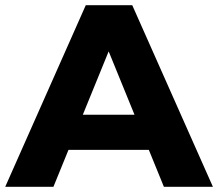

<svg xmlns="http://www.w3.org/2000/svg" viewBox="-32 -720 840 740"><path d="M298.6 -700H477.7L788.6 0H599.7L351 -609.8H422.6L173.9 0H-11.9ZM198.6 -277.8H549L596.6 -142.4H151.4Z"/></svg>

Font: iiserrat Thin
Style: Regular
Weight: 100
Designer: Akira Ohta
Foundry: Akira Ohta
Version: Version 1.200;Glyphs 3.3.1 (3343)